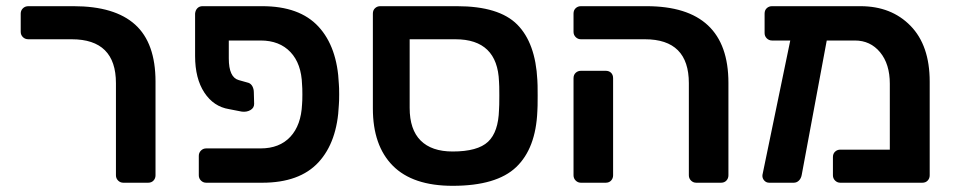

<svg xmlns="http://www.w3.org/2000/svg" viewBox="-20 -591 3090 621"><path d="M379 0Q369 0 362 -7Q355 -14 355 -24V-322Q355 -464 212 -464H72Q61 -464 54 -471Q47 -478 47 -488V-547Q47 -557 54 -564Q61 -571 72 -571H218Q351 -571 417 -511.5Q483 -452 483 -327V-24Q483 -14 476.5 -7Q470 0 459 0Z M720 -402Q720 -341 752 -332L784 -323Q792 -320 796.5 -311.5Q801 -303 801 -292L802 -255Q802 -242 790 -235Q778 -228 762 -230L721 -238Q671 -246 641 -291.5Q611 -337 611 -410V-547Q612 -558 618.5 -564.5Q625 -571 635 -571H828Q949 -571 1010 -505Q1071 -439 1076 -319Q1077 -309 1077 -286Q1077 -262 1076 -252Q1071 -132 1010 -66Q949 0 828 0H647Q637 0 630 -7Q623 -14 623 -24V-87Q623 -97 630 -104Q637 -111 647 -111H823Q884 -111 919 -148.5Q954 -186 957 -254Q958 -264 958 -286Q958 -307 957 -317Q955 -385 919.5 -422.5Q884 -460 823 -460H720Z M1444 10Q1315 10 1250.5 -55Q1186 -120 1186 -240V-547Q1186 -558 1193 -564.5Q1200 -571 1210 -571H1458Q1594 -571 1653 -511.5Q1712 -452 1718 -332Q1719 -322 1719 -282Q1719 -241 1718 -231Q1713 -111 1649.5 -50.5Q1586 10 1444 10ZM1444 -101Q1525 -101 1558.5 -132.5Q1592 -164 1594 -236Q1595 -246 1595 -282Q1595 -317 1594 -327Q1589 -464 1453 -464H1305V-242Q1305 -172 1340.5 -136.5Q1376 -101 1444 -101Z M2232 0Q2222 0 2215 -7Q2208 -14 2208 -24V-322Q2208 -464 2066 -464H1859Q1849 -464 1842 -471Q1835 -478 1835 -488V-547Q1835 -558 1842 -564.5Q1849 -571 1859 -571H2071Q2336 -571 2336 -323V-24Q2336 -14 2329.5 -7Q2323 0 2312 0ZM1859 0Q1849 0 1842 -7Q1835 -14 1835 -24V-338Q1835 -349 1842 -355.5Q1849 -362 1859 -362H1939Q1950 -362 1956.5 -355.5Q1963 -349 1963 -338V-24Q1963 -14 1956.5 -7Q1950 0 1939 0Z M2763 -571Q2863 -571 2925 -507.5Q2987 -444 2987 -327V-24Q2987 -14 2980.5 -7Q2974 0 2963 0H2698Q2688 0 2681 -7Q2674 -14 2674 -24V-83Q2674 -94 2681 -100.5Q2688 -107 2698 -107H2858V-320Q2858 -384 2826.5 -422Q2795 -460 2745 -460H2654L2573 -25Q2571 -14 2564 -7Q2557 0 2547 0H2468Q2458 0 2451.5 -7.5Q2445 -15 2446 -25L2536 -460H2477Q2467 -460 2460 -467Q2453 -474 2453 -484V-547Q2453 -558 2460 -564.5Q2467 -571 2477 -571Z"/></svg>

Font: Rubik AZ
Style: Regular
Weight: 500
Designer: Hubert and Fischer
Foundry: Hubert & Fischer
Version: Version 2.000